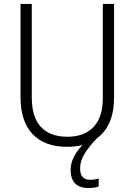

<svg xmlns="http://www.w3.org/2000/svg" viewBox="-20 -734 682 973"><path d="M386 120Q386 177 437 177Q450 177 461.5 175Q473 173 480 171V211Q470 215 457 217Q444 219 428 219Q385 219 361.5 196.5Q338 174 338 127Q338 92 355 60Q372 28 398 1Q362 10 320 10Q206 10 145 -54.5Q84 -119 84 -242V-714H141V-242Q141 -140 187.5 -90.5Q234 -41 322 -41Q407 -41 454 -90.5Q501 -140 501 -238V-714H558V-240Q558 -167 535.5 -115Q513 -63 470 -32Q433 7 409.5 43.5Q386 80 386 120Z"/></svg>

Font: Noto Sans Lao Looped SemiCondensed Light
Style: Regular
Weight: 300
Width: 4
Designer: Mark Frömberg, Ben Mitchell
Foundry: The Fontpad Ltd
Version: Version 1.002; ttfautohint (v1.8.4.7-5d5b)